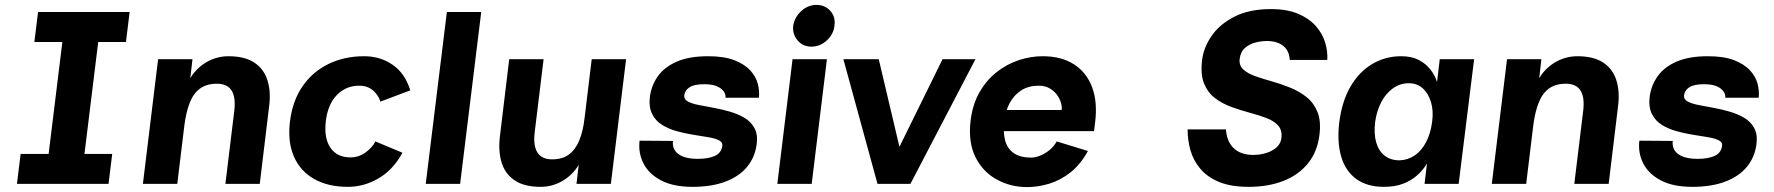

<svg xmlns="http://www.w3.org/2000/svg" viewBox="-20 -749 7225 782"><path d="M49 0 64 -122H178L234 -578H120L135 -700H508L493 -578H380L324 -122H437L422 0Z M562 0 624 -508H764L755 -430Q765 -448 781 -464.5Q797 -481 817 -493.5Q837 -506 861 -513Q885 -520 910 -520Q977 -520 1016 -494Q1055 -468 1069.5 -421.5Q1084 -375 1076 -315L1038 0H898L934 -296Q941 -352 923.5 -380Q906 -408 863 -408Q822 -408 795 -388.5Q768 -369 753 -331Q738 -293 731 -239L702 0Z M1651 -381 1529 -335Q1523 -359 1500.5 -379.5Q1478 -400 1443 -400Q1389 -400 1352 -362Q1315 -324 1307 -255Q1299 -186 1326 -147Q1353 -108 1407 -108Q1442 -108 1469.5 -128.5Q1497 -149 1509 -173L1619 -127Q1582 -58 1522.5 -23Q1463 12 1397 12Q1316 12 1259.5 -20Q1203 -52 1177 -111.5Q1151 -171 1161 -254Q1171 -337 1211.5 -396.5Q1252 -456 1317 -488Q1382 -520 1463 -520Q1529 -520 1579.5 -485Q1630 -450 1651 -381Z M1714 0 1800 -700H1940L1854 0Z M2530 -508 2468 0H2328L2337 -78Q2327 -60 2311 -43.5Q2295 -27 2275 -14.5Q2255 -2 2231.5 5Q2208 12 2182 12Q2115 12 2076 -14.5Q2037 -41 2023 -87Q2009 -133 2016 -193L2054 -508H2194L2158 -212Q2151 -157 2168.5 -128.5Q2186 -100 2229 -100Q2271 -100 2297.5 -120Q2324 -140 2339.5 -177.5Q2355 -215 2361 -269L2390 -508Z M2801 12Q2722 12 2672 -14.5Q2622 -41 2600.5 -84Q2579 -127 2585 -176L2721 -175Q2718 -151 2730 -134.5Q2742 -118 2765.5 -110Q2789 -102 2822 -102Q2865 -102 2891.5 -114Q2918 -126 2922 -155Q2924 -170 2907.5 -178Q2891 -186 2863 -190.5Q2835 -195 2801.5 -200.5Q2768 -206 2735.5 -215Q2703 -224 2676.5 -240.5Q2650 -257 2636 -285Q2622 -313 2627 -355Q2633 -401 2659.5 -438.5Q2686 -476 2736.5 -498Q2787 -520 2864 -520Q2929 -520 2970.5 -504Q3012 -488 3035.5 -462.5Q3059 -437 3066.5 -407.5Q3074 -378 3071 -351H2935Q2937 -373 2914.5 -389.5Q2892 -406 2849 -406Q2808 -406 2789 -394Q2770 -382 2767 -361Q2765 -345 2781 -336Q2797 -327 2825 -321.5Q2853 -316 2886 -310Q2919 -304 2952 -294.5Q2985 -285 3011.5 -269.5Q3038 -254 3052.5 -228Q3067 -202 3062 -162Q3055 -108 3022.5 -69Q2990 -30 2934 -9Q2878 12 2801 12Z M3284.4 -559Q3250 -559 3228.5 -584.5Q3207 -610 3210.6 -643.7Q3216 -679 3243.5 -704Q3271 -729 3305.2 -729Q3341 -729 3362.5 -704Q3384 -679 3378.6 -643.7Q3375 -610 3347.7 -584.5Q3320.3 -559 3284.4 -559ZM3146 0 3208 -508H3348L3286 0Z M3415 -508H3559L3679 0H3554ZM3953 -508 3688 0H3569L3819 -508Z M4163 13Q4096 13 4039.5 -18Q3983 -49 3953 -109Q3923 -169 3933 -256Q3941 -324 3969.5 -373.5Q3998 -423 4039.5 -455.5Q4081 -488 4129.5 -504Q4178 -520 4227 -520Q4302 -520 4353.5 -487.5Q4405 -455 4428 -394Q4451 -333 4440 -248L4436 -215H4033L4043 -301H4304Q4306 -314 4301 -331Q4296 -348 4284.5 -363.5Q4273 -379 4254.5 -389.5Q4236 -400 4211 -400Q4169 -400 4139.5 -381Q4110 -362 4092.5 -329.5Q4075 -297 4070 -256Q4065 -210 4074 -176.5Q4083 -143 4109.5 -125Q4136 -107 4180 -107Q4195 -107 4215 -114.5Q4235 -122 4253.5 -137Q4272 -152 4284 -173L4411 -134Q4381 -79 4339.5 -46.5Q4298 -14 4252.5 -0.5Q4207 13 4163 13Z M5066 12Q4993 12 4945 -8Q4897 -28 4868.5 -62Q4840 -96 4828.5 -137.5Q4817 -179 4817 -222H4973Q4976 -185 4991 -162Q5006 -139 5030 -128.5Q5054 -118 5082 -118Q5113 -118 5138 -126Q5163 -134 5179.5 -149Q5196 -164 5199 -186Q5203 -219 5185.5 -238Q5168 -257 5137.5 -268.5Q5107 -280 5069.5 -290Q5032 -300 4995 -313.5Q4958 -327 4928.5 -349.5Q4899 -372 4884 -409Q4869 -446 4876 -504Q4882 -555 4914.5 -602.5Q4947 -650 5007.5 -681Q5068 -712 5156 -712Q5223 -712 5268 -692.5Q5313 -673 5340 -642Q5367 -611 5377.5 -575Q5388 -539 5386 -505H5233Q5232 -530 5220.5 -547Q5209 -564 5188.5 -573Q5168 -582 5140 -582Q5118 -582 5094 -576Q5070 -570 5051.5 -554.5Q5033 -539 5029 -509Q5026 -483 5043.5 -466.5Q5061 -450 5092 -439Q5123 -428 5160.5 -417.5Q5198 -407 5235 -392Q5272 -377 5301.5 -353.5Q5331 -330 5346 -293Q5361 -256 5354 -200Q5346 -132 5308 -84.5Q5270 -37 5208 -12.5Q5146 12 5066 12Z M5616 12Q5548 12 5504 -20Q5460 -52 5442.5 -111.5Q5425 -171 5435 -253Q5446 -337 5480.5 -396.5Q5515 -456 5568.5 -488Q5622 -520 5687 -520Q5729 -520 5758 -505Q5787 -490 5805.5 -466.5Q5824 -443 5833 -415L5844 -508H5984L5921 0H5782L5792 -83Q5776 -56 5751.5 -34.5Q5727 -13 5694 -0.5Q5661 12 5616 12ZM5680 -96Q5714 -97 5742 -116Q5770 -135 5788.5 -170.5Q5807 -206 5813 -253Q5819 -297 5808.5 -332.5Q5798 -368 5775 -389Q5752 -410 5718 -410Q5682 -410 5653 -389Q5624 -368 5605.5 -332.5Q5587 -297 5581 -253Q5575 -205 5585 -169.5Q5595 -134 5619.5 -115Q5644 -96 5680 -96Z M6056 0 6118 -508H6258L6249 -430Q6259 -448 6275 -464.5Q6291 -481 6311 -493.5Q6331 -506 6355 -513Q6379 -520 6404 -520Q6471 -520 6510 -494Q6549 -468 6563.5 -421.5Q6578 -375 6570 -315L6532 0H6392L6428 -296Q6435 -352 6417.5 -380Q6400 -408 6357 -408Q6316 -408 6289 -388.5Q6262 -369 6247 -331Q6232 -293 6225 -239L6196 0Z M6873 12Q6794 12 6744 -14.5Q6694 -41 6672.5 -84Q6651 -127 6657 -176L6793 -175Q6790 -151 6802 -134.5Q6814 -118 6837.5 -110Q6861 -102 6894 -102Q6937 -102 6963.5 -114Q6990 -126 6994 -155Q6996 -170 6979.5 -178Q6963 -186 6935 -190.5Q6907 -195 6873.5 -200.5Q6840 -206 6807.5 -215Q6775 -224 6748.5 -240.5Q6722 -257 6708 -285Q6694 -313 6699 -355Q6705 -401 6731.5 -438.5Q6758 -476 6808.5 -498Q6859 -520 6936 -520Q7001 -520 7042.5 -504Q7084 -488 7107.5 -462.5Q7131 -437 7138.5 -407.5Q7146 -378 7143 -351H7007Q7009 -373 6986.5 -389.5Q6964 -406 6921 -406Q6880 -406 6861 -394Q6842 -382 6839 -361Q6837 -345 6853 -336Q6869 -327 6897 -321.5Q6925 -316 6958 -310Q6991 -304 7024 -294.5Q7057 -285 7083.5 -269.5Q7110 -254 7124.5 -228Q7139 -202 7134 -162Q7127 -108 7094.5 -69Q7062 -30 7006 -9Q6950 12 6873 12Z"/></svg>

Font: Inclusive Sans
Style: Italic
Weight: 400
Italic angle: -7°
Designer: Olivia King
Foundry: Olivia King
Version: Version 2.004